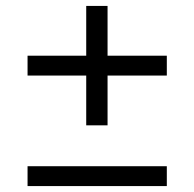

<svg xmlns="http://www.w3.org/2000/svg" viewBox="-20 -628 656 648"><path d="M271 -205V-373H73V-440H271V-608H343V-440H543V-373H343V-205ZM73 0V-67H543V0Z"/></svg>

Font: Overpass Mono Light Light
Style: Regular
Weight: 300
Monospace: yes
Version: Version 4.000